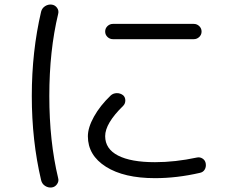

<svg xmlns="http://www.w3.org/2000/svg" viewBox="-20 -783 1040 846"><path d="M834 -677.7Q847.7 -677.7 857.9 -668Q868.2 -658.2 868.2 -644Q868.2 -629.9 857.9 -620.1Q847.7 -610.4 834 -610.4H477.5Q463.9 -610.4 453.6 -620.1Q443.4 -629.9 443.4 -644Q443.4 -658.2 453.6 -668Q463.9 -677.7 477.5 -677.7ZM208 43Q192.4 44.9 178.7 36.1Q165 27.3 161.1 10.7Q120.1 -163.1 120.1 -359.9Q120.1 -556.6 161.1 -731.4Q165 -747.1 178.7 -755.9Q192.4 -764.6 208 -762.7Q222.7 -760.7 231.4 -748.5Q240.2 -736.3 236.3 -721.7Q197.3 -559.6 197.3 -359.9Q197.3 -160.2 236.3 2Q240.2 15.6 231.4 28.3Q222.7 41 208 43ZM663.1 2Q526.4 2 446.8 -48.3Q367.2 -98.6 367.2 -182.6Q367.2 -220.7 394 -269Q420.9 -317.4 467.8 -362.3Q478.5 -372.1 494.1 -372.6Q509.8 -373 522.5 -363.3Q532.2 -354.5 532.2 -340.3Q532.2 -326.2 522.5 -316.4Q443.4 -239.3 443.4 -183.1Q443.4 -127 500 -97.7Q556.6 -68.4 663.1 -68.4Q752 -68.4 847.7 -88.9Q861.3 -91.8 873 -84Q884.8 -76.2 886.7 -61.5Q888.7 -46.9 881.8 -35.6Q875 -24.4 861.3 -21.5Q759.8 2 663.1 2Z"/></svg>

Font: Rounded Mgen+ 1m regular
Style: Regular
Weight: 400
Designer: [Source Han Sans]
Ryoko NISHIZUKA  (kana & ideographs); Paul D. Hunt (Latin, Greek & Cyrillic); Wenlong ZHANG  (bopomofo
Version: Version 1.059.20150602